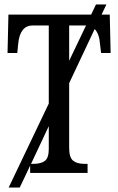

<svg xmlns="http://www.w3.org/2000/svg" viewBox="-20 -780 534 866"><path d="M479 -541H436L431 -582Q428 -627 407 -649L292 -405V-113Q292 -70 309.5 -55.5Q327 -41 360 -41H375V0H116V-33L69 66H19L200 -313V-665H127Q70 -665 62 -582L58 -541H14L18 -714H391L413 -760H460L438 -714H475ZM292 -506 368 -665H365H292ZM200 -211 120 -41H131Q165 -41 182.5 -54.5Q200 -68 200 -108Z"/></svg>

Font: Noto Serif Cond
Style: Regular
Weight: 400
Width: 3
Designer: Monotype Design Team
Foundry: Monotype Imaging Inc.
Version: Version 1.001